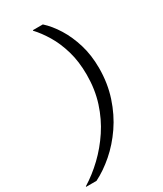

<svg xmlns="http://www.w3.org/2000/svg" viewBox="-293 -830 883 1041"><g transform="rotate(-30 148.0 -310.0)"><path d="M231 -395Q231 -303 205.5 -224Q180 -145 136.5 -79.5Q93 -14 38.5 38Q-16 90 -76 127V130H-11Q47 101 103.5 52Q160 3 206 -64Q252 -131 279.5 -214.5Q307 -298 307 -393Q307 -474 286.5 -541.5Q266 -609 233 -662Q200 -715 161 -750H99L98 -747Q131 -712 161.5 -661.5Q192 -611 211.5 -544.5Q231 -478 231 -395Z"/></g></svg>

Font: Roboto Serif Light
Style: Italic
Weight: 300
Italic angle: -10°
Version: Version 1.007